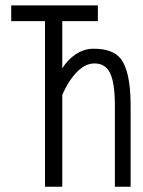

<svg xmlns="http://www.w3.org/2000/svg" viewBox="-20 -706 540 727"><path d="M150.4 1H215.8V-346.7Q242.2 -406.2 275.4 -437.5Q305.7 -465.8 337.9 -465.8Q379.9 -465.8 397.5 -427.7Q415 -390.6 415 -304.7V1H474.6V-305.7Q474.6 -438.5 435.5 -485.4Q406.2 -521.5 334 -521.5Q298.8 -521.5 267.6 -501Q237.3 -481.4 215.8 -447.3V-626H350.6V-685.5H22.5V-626H150.4Z"/></svg>

Font: DotumChe
Style: Regular
Weight: 400
Monospace: yes
Version: Version 2.21